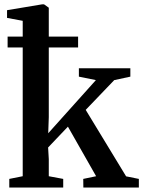

<svg xmlns="http://www.w3.org/2000/svg" viewBox="-20 -838 640 858"><path d="M21.5 0V-38.5L81.5 -50.5V-745L11.5 -758V-792.5L167.5 -818.5H177L198 -803.5V-314.5L195.5 -242.5L408.5 -480L332.5 -495.5V-533H562.5V-495.5L490.5 -480L363 -347L543.5 -50L600.5 -38.5V0H352.5L352 -38.5L409.5 -50.5L283.5 -272L195 -179L198 -127V-50.5L262.5 -38.5V0ZM14 -674.5H329V-626H14Z"/></svg>

Font: Merriweather 72pt SemiBold
Style: Regular
Weight: 600
Version: Version 2.100